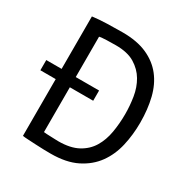

<svg xmlns="http://www.w3.org/2000/svg" viewBox="-166 -837 933 976"><g transform="rotate(30 300.0 -349.5)"><path d="M9 -392H99V-700Q137 -705 185.5 -706.5Q234 -708 276 -708Q360 -708 418.5 -682Q477 -656 513.5 -609.5Q550 -563 566 -498Q582 -433 582 -355Q582 -284 567 -218.5Q552 -153 515.5 -102.5Q479 -52 418 -21.5Q357 9 266 9Q250 9 226 8.5Q202 8 177 6.5Q152 5 130.5 4Q109 3 99 1V-332H9ZM278 -634Q252 -634 224 -633Q196 -632 182 -629V-392H319V-332H182V-69Q187 -68 199 -67.5Q211 -67 224.5 -66.5Q238 -66 250.5 -65.5Q263 -65 268 -65Q338 -65 382.5 -89Q427 -113 451.5 -153.5Q476 -194 485 -246.5Q494 -299 494 -355Q494 -404 486 -453.5Q478 -503 454.5 -543Q431 -583 389 -608.5Q347 -634 278 -634Z"/></g></svg>

Font: PT Mono
Style: Regular
Weight: 400
Monospace: yes
Designer: A.Korolkova, I.Chaeva
Foundry: ParaType Ltd
Version: Version 1.001W OFL